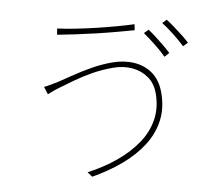

<svg xmlns="http://www.w3.org/2000/svg" viewBox="-84 -866 1169 1000"><g transform="rotate(-10 500.0 -366.0)"><path d="M726 -341Q726 -393 700 -430.5Q674 -468 629.5 -489Q585 -510 529 -510Q469 -510 416.5 -501Q364 -492 321 -480Q278 -468 244 -458Q219 -451 203 -445Q187 -439 172 -433L159 -474Q176 -476 194.5 -479.5Q213 -483 234 -487Q268 -495 315 -507Q362 -519 417.5 -528.5Q473 -538 529 -538Q592 -538 643.5 -515.5Q695 -493 725 -449Q755 -405 755 -340Q755 -258 722 -195.5Q689 -133 630 -88Q571 -43 493 -14Q415 15 325 30L305 3Q394 -9 470.5 -36.5Q547 -64 604.5 -106Q662 -148 694 -207Q726 -266 726 -341ZM279 -762Q318 -753 372.5 -744.5Q427 -736 485 -729.5Q543 -723 594.5 -719Q646 -715 680 -714L675 -683Q636 -686 584 -690.5Q532 -695 476 -701.5Q420 -708 367.5 -715.5Q315 -723 273 -730ZM747 -673Q760 -656 775.5 -632Q791 -608 806 -582.5Q821 -557 832 -535L804 -520Q790 -551 765 -591.5Q740 -632 720 -660ZM849 -708Q863 -690 879.5 -665.5Q896 -641 911.5 -616Q927 -591 937 -571L909 -557Q892 -591 868.5 -629Q845 -667 823 -695Z"/></g></svg>

Font: Noto Sans SC Thin Thin
Style: Regular
Weight: 250
Version: Version 2.004-H2;hotconv 1.0.118;makeotfexe 2.5.65603